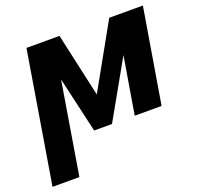

<svg xmlns="http://www.w3.org/2000/svg" viewBox="-148 -665 1037 1007"><g transform="rotate(-20 370.5 -162.0)"><path d="M128.9 203.1H-21L99.8 -528.4H284.1L362.9 -172.9L561.8 -528.4H749.6L661.6 0H511.7L565 -319.2L384.9 0H285.2L213.8 -310.7Z"/></g></svg>

Font: Linik Sans
Style: Bold Italic
Weight: 700
Italic angle: 9°
Designer: Fonts by Rasmus Andersson / Changes by Cristiano Sobral with parts from Marc Monis
Foundry: rsms
Version: Version 3.020; ttfautohint (v1.6)